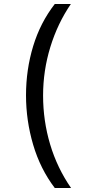

<svg xmlns="http://www.w3.org/2000/svg" viewBox="-20 -812 459 967"><path d="M256 135Q183 39 147 -83Q111 -205 111 -332Q111 -461 147 -579.5Q183 -698 256 -792H337Q270 -694 233.5 -575Q197 -456 197 -331Q197 -204 232.5 -85Q268 34 338 135Z"/></svg>

Font: lkannada85
Style: Book
Weight: 400
Designer: Jelle Bosma - Monotype Design Team
Foundry: Monotype Imaging Inc.
Version: Version 2.003